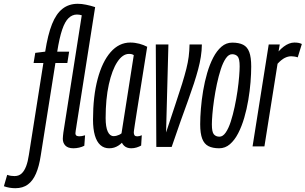

<svg xmlns="http://www.w3.org/2000/svg" viewBox="-145 -770 1607 1010"><path d="M-64.1 220Q-96.2 220 -124.5 209.6L-107.2 149.8Q-95.5 153.8 -86.6 155Q-77.7 156.2 -68.6 156.2Q-46.2 156.2 -31.6 142.9Q-17.1 129.6 -7.6 104.7Q1.8 79.7 6.9 44.9L83.2 -438.7H31.7L40.5 -491.9L92.7 -498.3Q106.7 -588.1 128.7 -643.2Q150.7 -698.2 184.1 -724.1Q217.5 -750 263.6 -750Q274.2 -750 285 -748.9Q295.9 -747.8 307.7 -745.2Q319.6 -742.6 331.6 -739.7Q343.6 -736.8 355.5 -732.6L257.9 -112.3Q257.9 -111.3 256.4 -102Q254.9 -92.6 253.3 -82.7Q251.8 -72.8 251.8 -69.1Q251.8 -64.8 253.5 -60.8Q255.2 -56.8 260.1 -55Q265 -53.1 272.8 -53.1Q278.3 -53.1 285.6 -54.2Q293 -55.2 302.5 -58.3L298.5 -3.3Q286.9 2.9 271.3 6.5Q255.7 10 241.6 10Q212.5 10 199 -4.1Q185.4 -18.2 185.4 -39.8Q185.4 -47.8 186.4 -55.6Q187.4 -63.4 188.4 -73.1L285.1 -689.6Q278.8 -691.6 273 -692.5Q267.2 -693.5 259.7 -693.5Q235.2 -693.5 215.9 -675Q196.5 -656.6 182 -613.9Q167.5 -571.1 156 -498.3H218.7L209.2 -438.7H146.5L69.2 49Q60.7 105.4 44.2 143.3Q27.8 181.3 1.4 200.6Q-25.1 220 -64.1 220Z M545.1 10Q533.4 10 523.9 6.5Q514.5 3.1 507.6 -3.5Q500.7 -10 496.3 -19.1Q487.7 -10.3 477.3 -3.8Q466.9 2.8 455.2 6.4Q443.5 10 429 10Q401.8 10 382.8 -7.1Q363.8 -24.2 354 -57.9Q344.3 -91.6 344.3 -140.3Q344.3 -263.2 368.6 -354.3Q392.9 -445.5 437 -495.9Q481.2 -546.2 540.4 -546.2Q552.6 -546.2 564.4 -544.6Q576.2 -543 587.7 -540Q599.2 -537.1 609.4 -533Q619.6 -528.9 629.3 -524Q609.2 -398.5 596.3 -316.7Q583.3 -235 575.6 -186.8Q567.9 -138.6 564.4 -115.1Q560.8 -91.5 559.8 -83.6Q558.8 -75.7 558.8 -73.7Q558.8 -63.3 562.9 -58Q567 -52.8 576.7 -52.8Q582.9 -52.8 588.5 -54.2Q594.1 -55.6 600.9 -58.6L597.5 -4.3Q587.3 1.5 573.6 5.8Q559.9 10 545.1 10ZM494.2 -68.6 558.7 -479.9Q553.3 -483.7 547.5 -485Q541.7 -486.4 533.5 -486.4Q500.1 -486.4 472.2 -444.1Q444.3 -401.7 427.5 -325.8Q410.7 -249.8 410.7 -149.1Q410.7 -101.8 421.8 -77.9Q432.9 -53.9 452.8 -53.9Q460.3 -53.9 467.6 -55.8Q475 -57.6 482 -60.9Q489 -64.2 494.2 -68.6Z M758.1 2.8H677.3L674.5 -536.2H740.9L728.6 -73.2Q757.1 -160.2 778.1 -222.4Q799.1 -284.6 812.9 -329.3Q826.7 -374.1 835.2 -407.9Q843.7 -441.8 847.6 -471.8Q851.4 -501.8 852.1 -536.2H916.9Q916.6 -503.6 911.5 -471.6Q906.5 -439.5 897.4 -405.4Q888.3 -371.3 875.2 -331Q862.1 -290.7 844.5 -242Q826.8 -193.2 805.2 -133.1Q783.7 -72.9 758.1 2.8Z M1008 10Q973.5 10 951.3 -1.4Q929.1 -12.8 918.6 -40.6Q908.1 -68.4 908.1 -116.5Q908.1 -152.9 911.8 -198.3Q915.4 -243.6 923.5 -292.1Q931.6 -340.5 944.8 -385.8Q958 -431.1 976.6 -467Q995.3 -503 1020.1 -524.4Q1044.9 -545.8 1076.6 -545.8Q1111.8 -545.8 1134 -534.6Q1156.2 -523.4 1166.3 -496Q1176.5 -468.7 1176.5 -420Q1176.5 -383.5 1172.9 -337.9Q1169.3 -292.2 1161.1 -243.8Q1153 -195.3 1139.8 -150.3Q1126.7 -105.4 1108 -69.1Q1089.3 -32.8 1064.5 -11.4Q1039.8 10 1008 10ZM1009.3 -51Q1027.3 -51 1042.3 -72.7Q1057.3 -94.4 1068.8 -130Q1080.3 -165.5 1089.2 -207.5Q1098.2 -249.5 1104.3 -291.5Q1110.3 -333.5 1113 -367.8Q1115.7 -402.1 1115.7 -420.7Q1115.7 -461.9 1104.9 -473.3Q1094.2 -484.8 1076 -484.8Q1057.9 -484.8 1043 -463.1Q1028 -441.4 1016.5 -405.8Q1005 -370.3 996 -328.3Q987.1 -286.3 981 -244.3Q974.9 -202.3 972.2 -168.5Q969.5 -134.7 969.5 -115.7Q969.5 -75 980.3 -63Q991.1 -51 1009.3 -51Z M1326.6 -536.2 1320.3 -499.5Q1333.9 -514.6 1347.7 -524.9Q1361.5 -535.2 1375.6 -540.7Q1389.7 -546.2 1403.4 -546.2Q1414.4 -546.2 1423.8 -544.7Q1433.1 -543.2 1442.8 -538.6L1421.2 -468.3Q1412.5 -471.3 1403.5 -472.6Q1394.6 -474 1386.8 -474Q1369.9 -474 1352.5 -465.1Q1335 -456.2 1315.1 -434.7L1246 0H1183.6L1268.6 -536.2Z"/></svg>

Font: Georama
Style: Italic
Weight: 400
Width: 2
Italic angle: -9°
Designer: Jean-Baptiste Levee
Foundry: Production Type
Version: Version 1.000